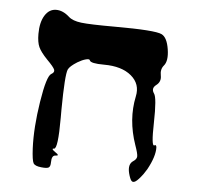

<svg xmlns="http://www.w3.org/2000/svg" viewBox="-44 -800 640 624"><g transform="rotate(5 276.0 -487.5)"><path d="M397 -247Q390 -276 407 -287Q418 -294 418.5 -303Q419 -312 409 -340Q381 -421 397 -497Q406 -538 374.5 -564.5Q343 -591 285 -591Q241 -591 238 -601Q237 -606 225 -603Q213 -600 198 -591Q174 -576 169 -565Q161 -547 160 -434Q160 -414 160 -407Q160 -305 147 -305Q136 -305 152 -294Q169 -283 154 -283Q141 -283 141 -260Q141 -246 135 -242.5Q129 -239 111 -241Q90 -243 85 -252Q80 -261 78 -300Q75 -367 88.5 -452.5Q102 -538 117 -546Q128 -552 125 -560.5Q122 -569 99 -592Q78 -614 71 -629.5Q64 -645 64 -672Q64 -710 78 -732.5Q92 -755 115 -755Q137 -755 158 -736Q171 -724 199.5 -720.5Q228 -717 310 -717Q441 -717 463 -706Q481 -697 487 -659Q493 -621 479 -605Q468 -592 472 -572Q476 -552 460 -540Q444 -528 455 -512Q465 -499 463 -417Q461 -338 471 -344Q477 -348 478 -338Q479 -309 455 -265Q449 -255 444 -248Q429 -228 420.5 -222.5Q412 -217 407 -222.5Q402 -228 397 -247Z"/></g></svg>

Font: Daniel
Style: Regular
Weight: 400
Version: Version 1.1